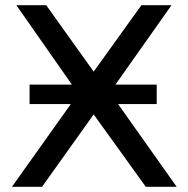

<svg xmlns="http://www.w3.org/2000/svg" viewBox="-20 -720 724 740"><path d="M43 -700H158L341 -444L525 -700H641L425 -394H584V-319H435L661 0H542L341 -279L142 0H26L253 -319H94V-394H257Z"/></svg>

Font: Montserrat Z Med
Style: Regular
Weight: 500
Designer: Julieta Ulanovsky
Foundry: Julieta Ulanovsky
Version: Version 8.000